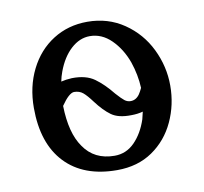

<svg xmlns="http://www.w3.org/2000/svg" viewBox="-62 -571 672 632"><g transform="rotate(-10 273.5 -255.0)"><path d="M405 -259Q400 -248 394 -239Q382 -222 364 -222Q353 -222 344 -229Q335 -236 318 -255Q290 -290 261.5 -310.5Q233 -331 186 -330Q166 -329 150 -325Q153 -341 159 -357Q176 -403 205 -429.5Q234 -456 268 -456Q308 -456 339.5 -425Q371 -394 388 -347Q403 -303 405 -259ZM142 -245Q168 -283 185 -284Q203 -284 215 -274Q227 -264 244 -241Q268 -209 291.5 -192Q315 -175 358 -176Q379 -176 397 -181Q394 -168 391 -156Q376 -111 348 -82.5Q320 -54 281 -54Q213 -54 178 -106Q144 -154 142 -245ZM46 -255Q46 -136 107.5 -71Q169 -6 281 -6Q350 -6 399.5 -40Q449 -74 475 -130Q501 -186 501 -250Q501 -314 472.5 -372.5Q444 -431 390.5 -467.5Q337 -504 268 -504Q204 -504 153.5 -472Q103 -440 74.5 -383Q46 -326 46 -255Z"/></g></svg>

Font: LXGW Marker Gothic
Style: Regular
Weight: 400
Version: Version 1.001